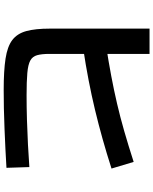

<svg xmlns="http://www.w3.org/2000/svg" viewBox="85 -883 830 1040"><g transform="rotate(90 500.0 -363.0)"><path d="M467 32Q363 32 297.5 22Q232 12 197 -14.5Q162 -41 148.5 -90Q135 -139 135 -218V-758H272V-215Q272 -174 279 -149Q286 -124 308 -112Q330 -100 375.5 -96Q421 -92 496 -92Q560 -92 629 -94Q698 -96 764 -99.5Q830 -103 885 -107L889 17Q844 20 789.5 22.5Q735 25 678 27.5Q621 30 566.5 31Q512 32 467 32ZM224 -522Q314 -536 391 -550.5Q468 -565 541 -582Q614 -599 690.5 -621Q767 -643 857 -672L893 -552Q731 -500 574.5 -462.5Q418 -425 245 -399Z"/></g></svg>

Font: M PLUS 1
Style: Bold
Weight: 700
Designer: Coji Morishita
Foundry: UNDERFOREST DESIGN
Version: Version 1.001